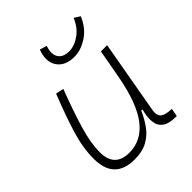

<svg xmlns="http://www.w3.org/2000/svg" viewBox="-212 -875 1010 1010"><g transform="rotate(-45 293.0 -370.0)"><path d="M201.7 10.3Q50.8 10.3 50.8 -145Q50.8 -227.1 78.6 -317.6Q106.4 -408.2 153.3 -527.3L197.8 -518.1Q148.9 -388.7 123.3 -300.8Q97.7 -212.9 97.7 -147.5Q97.7 -34.7 206.5 -34.7Q297.4 -34.7 357.4 -112.8Q417.5 -190.9 448.2 -358.4L477.1 -517.6H523.4L450.7 -106.9Q449.2 -97.7 449.2 -89.8Q449.2 -69.3 460.4 -58.1Q475.6 -43 518.6 -40.5L527.3 -40L519 4.9H513.7Q460.9 4.9 435.8 -13.9Q410.6 -32.7 407.2 -66.9Q406.2 -74.2 406.2 -82Q406.2 -110.8 416 -147H406.7Q387.7 -103 361.6 -67.4Q335.4 -31.7 296.9 -10.7Q258.3 10.3 201.7 10.3ZM359.4 -595.7Q304.7 -595.7 274.9 -623.3Q245.1 -650.9 245.1 -693.8Q245.1 -720.7 256.8 -751.5L295.9 -740.2Q288.1 -715.3 288.1 -698.2Q288.1 -669.4 306.2 -652.6Q324.2 -635.7 359.9 -635.7Q399.9 -635.7 439.7 -664.3Q479.5 -692.9 500.5 -744.1L533.2 -723.1Q506.3 -659.7 456.8 -627.7Q407.2 -595.7 359.4 -595.7Z"/></g></svg>

Font: CaskaydiaCove NFP ExtraLight
Style: Italic
Weight: 200
Italic angle: -10°
Designer: Aaron Bell
Foundry: Saja Typeworks
Version: Version 2111.001; VTT 6.35;Nerd Fonts 3.1.1